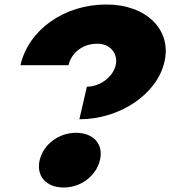

<svg xmlns="http://www.w3.org/2000/svg" viewBox="-20 -830 761 858"><path d="M157.4 -114.9C140.6 -43.6 186.1 7.9 264.4 7.9C341.6 7.9 409.9 -43.6 426.7 -114.9C443.6 -185.1 398 -236.6 319.8 -236.6C242.6 -236.6 174.3 -185.1 157.4 -114.9ZM368.3 -442.6 334.7 -297C516.8 -297 682.2 -409.9 714.9 -553.5C748.5 -698 632.7 -809.9 455.4 -809.9C266.3 -809.9 107.9 -697 71.3 -538.6H286.1C299 -594.1 349.5 -634.7 414.9 -634.7C472.3 -634.7 508.9 -591.1 497 -538.6C485.1 -486.1 426.7 -442.6 368.3 -442.6Z"/></svg>

Font: Calandify
Style: Semi Bold Italic
Weight: 700
Italic angle: -12°
Designer: Larry Fischer
Foundry: Larry Fischer
Version: Version 1.0; ttfautohint (v1.8.4.7-5d5b)